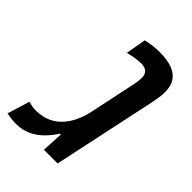

<svg xmlns="http://www.w3.org/2000/svg" viewBox="-223 -724 814 814"><g transform="rotate(45 183.5 -317.0)"><path d="M26.4 6.3Q13.2 6.3 -0.7 4.6Q-14.6 2.9 -29.3 0L1.5 -100.6Q11.2 -97.7 22.2 -95.5Q33.2 -93.3 45.9 -93.3Q89.4 -93.3 123.8 -111.6Q158.2 -129.9 182.1 -166.7Q206.1 -203.6 217.8 -257.8L262.2 -468.3Q264.6 -480.5 265.9 -490.7Q267.1 -501 267.1 -508.8Q267.1 -528.8 255.9 -539.8Q244.6 -550.8 222.2 -550.8Q205.6 -550.8 186.8 -547.6Q168 -544.4 147 -539.1L163.1 -630.4Q184.1 -635.7 204.8 -637.9Q225.6 -640.1 244.6 -640.1Q286.1 -640.1 316.2 -629.9Q346.2 -619.6 362.8 -596.7Q379.4 -573.7 379.4 -535.2Q379.4 -521 377 -503.9Q374.5 -486.8 370.6 -467.3L271 0H189L193.8 -96.7H189Q171.9 -69.8 148.7 -46.1Q125.5 -22.5 95.2 -8.1Q64.9 6.3 26.4 6.3Z"/></g></svg>

Font: Open Sans SemiCondensed SemiBold
Style: Italic
Weight: 600
Width: 4
Italic angle: -12°
Designer: Monotype Design Team
Foundry: Monotype Imaging Inc.
Version: Version 3.000